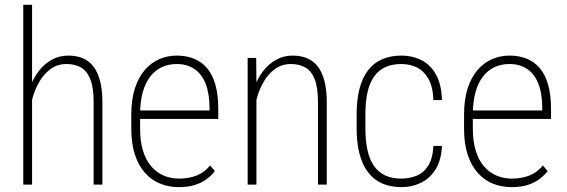

<svg xmlns="http://www.w3.org/2000/svg" viewBox="-20 -770 2364 801"><path d="M113.8 -750V0H77.1V-750ZM106.4 -305.7 88.9 -328.1Q91.8 -370.1 105.7 -407.7Q119.6 -445.3 142.8 -474.9Q166 -504.4 196.8 -521.2Q227.5 -538.1 265.1 -538.1Q298.8 -538.1 325.2 -527.1Q351.6 -516.1 369.6 -492.7Q387.7 -469.2 397.5 -432.1Q407.2 -395 407.2 -342.8V0H370.6V-343.3Q370.6 -405.8 356.4 -440.4Q342.3 -475.1 316.9 -489Q291.5 -502.9 257.8 -502.9Q219.2 -502.9 191.2 -482.2Q163.1 -461.4 144.5 -429.7Q126 -397.9 116.7 -364.5Q107.4 -331.1 106.4 -305.7Z M726.1 10.7Q683.6 10.7 647.5 -4.2Q611.3 -19 584.5 -49.3Q557.6 -79.6 542.7 -125.2Q527.8 -170.9 527.8 -232.4V-292.5Q527.8 -355.5 543 -401.9Q558.1 -448.2 584.5 -478.5Q610.8 -508.8 645 -523.4Q679.2 -538.1 717.3 -538.1Q757.3 -538.1 789.3 -525.1Q821.3 -512.2 844 -485.4Q866.7 -458.5 878.7 -416.3Q890.6 -374 890.6 -315.4V-273.9H550.8V-309.1H854V-323.2Q853.5 -381.8 837.4 -421.9Q821.3 -461.9 790.8 -482.4Q760.3 -502.9 717.3 -502.9Q683.1 -502.9 655.3 -490Q627.4 -477.1 606.9 -450.9Q586.4 -424.8 575.4 -385Q564.5 -345.2 564.5 -292.5V-232.4Q564.5 -180.7 576.4 -141.6Q588.4 -102.5 610.4 -76.7Q632.3 -50.8 662.4 -37.8Q692.4 -24.9 727.5 -24.9Q766.6 -24.9 798.8 -37.1Q831.1 -49.3 856.9 -79.6L876.5 -56.2Q862.3 -37.6 841.3 -22.2Q820.3 -6.8 792 2Q763.7 10.7 726.1 10.7Z M1049.8 -415.5V0H1013.2V-528.3H1048.8ZM1042.5 -305.7 1024.9 -328.1Q1027.8 -370.1 1041.7 -407.7Q1055.7 -445.3 1078.9 -474.9Q1102.1 -504.4 1132.8 -521.2Q1163.6 -538.1 1201.2 -538.1Q1234.9 -538.1 1261.2 -527.1Q1287.6 -516.1 1305.7 -492.7Q1323.7 -469.2 1333.5 -432.1Q1343.3 -395 1343.3 -342.8V0H1306.6V-343.3Q1306.6 -405.8 1292.5 -440.4Q1278.3 -475.1 1252.9 -489Q1227.5 -502.9 1193.8 -502.9Q1155.3 -502.9 1127.2 -482.2Q1099.1 -461.4 1080.6 -429.7Q1062 -397.9 1052.7 -364.5Q1043.5 -331.1 1042.5 -305.7Z M1654.8 -24.9Q1687.5 -24.9 1717 -36.6Q1746.6 -48.3 1765.9 -77.9Q1785.2 -107.4 1788.1 -161.1H1823.7Q1821.3 -102.5 1797.9 -64.5Q1774.4 -26.4 1736.8 -7.8Q1699.2 10.7 1654.8 10.7Q1609.4 10.7 1574.5 -4.6Q1539.6 -20 1515.9 -50.8Q1492.2 -81.5 1480 -127.7Q1467.8 -173.8 1467.8 -235.4V-293Q1467.8 -354.5 1480 -400.6Q1492.2 -446.8 1515.9 -477.3Q1539.6 -507.8 1574.5 -522.9Q1609.4 -538.1 1654.8 -538.1Q1699.7 -538.1 1737.3 -519.5Q1774.9 -501 1798.3 -460.2Q1821.8 -419.4 1823.7 -352.5H1788.1Q1786.1 -408.7 1767.1 -441.7Q1748 -474.6 1718.8 -488.8Q1689.5 -502.9 1654.8 -502.9Q1614.7 -502.9 1586.4 -489.5Q1558.1 -476.1 1539.8 -449.5Q1521.5 -422.9 1512.9 -383.8Q1504.4 -344.7 1504.4 -293V-235.4Q1504.4 -183.6 1512.9 -144.3Q1521.5 -105 1539.8 -78.4Q1558.1 -51.8 1586.4 -38.3Q1614.7 -24.9 1654.8 -24.9Z M2114.3 10.7Q2071.8 10.7 2035.6 -4.2Q1999.5 -19 1972.7 -49.3Q1945.8 -79.6 1930.9 -125.2Q1916 -170.9 1916 -232.4V-292.5Q1916 -355.5 1931.2 -401.9Q1946.3 -448.2 1972.7 -478.5Q1999 -508.8 2033.2 -523.4Q2067.4 -538.1 2105.5 -538.1Q2145.5 -538.1 2177.5 -525.1Q2209.5 -512.2 2232.2 -485.4Q2254.9 -458.5 2266.8 -416.3Q2278.8 -374 2278.8 -315.4V-273.9H1939V-309.1H2242.2V-323.2Q2241.7 -381.8 2225.6 -421.9Q2209.5 -461.9 2179 -482.4Q2148.4 -502.9 2105.5 -502.9Q2071.3 -502.9 2043.5 -490Q2015.6 -477.1 1995.1 -450.9Q1974.6 -424.8 1963.6 -385Q1952.6 -345.2 1952.6 -292.5V-232.4Q1952.6 -180.7 1964.6 -141.6Q1976.6 -102.5 1998.5 -76.7Q2020.5 -50.8 2050.5 -37.8Q2080.6 -24.9 2115.7 -24.9Q2154.8 -24.9 2187 -37.1Q2219.2 -49.3 2245.1 -79.6L2264.6 -56.2Q2250.5 -37.6 2229.5 -22.2Q2208.5 -6.8 2180.2 2Q2151.9 10.7 2114.3 10.7Z"/></svg>

Font: Roboto Condensed ExtraLight
Style: Regular
Weight: 250
Designer: Christian Robertson
Foundry: Google
Version: Version 3.008; 2023